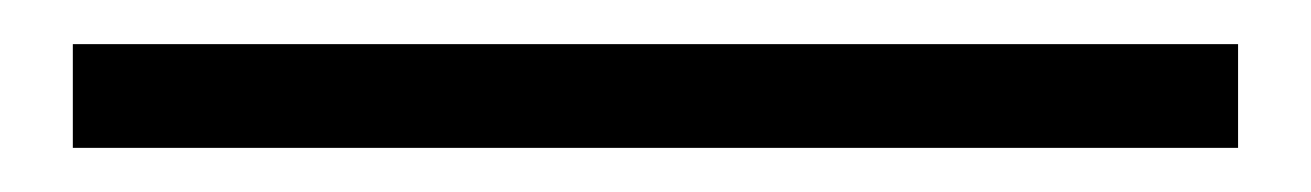

<svg xmlns="http://www.w3.org/2000/svg" viewBox="-20 65 594 87"><path d="M13 132H541V85H13Z"/></svg>

Font: Noto Sans CJK JP Light
Style: Regular
Weight: 300
Designer: Ryoko NISHIZUKA (kana & ideographs); Paul D. Hunt (Latin, Greek & Cyrillic); Wenlong ZHANG (bopomofo); Sandoll Communica
Foundry: Adobe Systems Incorporated
Version: Version 1.004;PS 1.004;hotconv 1.0.82;makeotf.lib2.5.63406